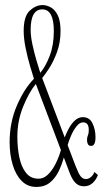

<svg xmlns="http://www.w3.org/2000/svg" viewBox="-20 -729 428 758"><path d="M123 9Q89 9 65.5 -14.8Q42 -38.5 30 -78.8Q18 -119 18 -168Q18 -245.5 46.5 -311.8Q75 -378 114 -418Q108.5 -434.5 98.8 -467.8Q89 -501 81.2 -539Q73.5 -577 73.5 -607Q73.5 -665 97.5 -687Q121.5 -709 148 -709Q163.5 -709 180 -700.2Q196.5 -691.5 207.8 -669.2Q219 -647 219 -606.5Q219 -561 205 -523.2Q191 -485.5 173.8 -459Q156.5 -432.5 146.5 -421L235.5 -186.5Q242 -204 252 -222.5Q262 -241 276 -253.8Q290 -266.5 307 -266.5Q333.5 -266.5 345.2 -242Q357 -217.5 357 -187.5Q357 -153 340 -153Q330.5 -153 327 -160Q323.5 -167 323.5 -176Q323.5 -187 327 -194.8Q330.5 -202.5 330.5 -216Q330.5 -246 308 -246Q294.5 -246 282.2 -230.5Q270 -215 260.8 -194Q251.5 -173 247 -156L278.5 -73.5Q289.5 -44.5 298.2 -33.2Q307 -22 320 -22Q328.5 -22 338.2 -29.5Q348 -37 352.5 -50L366.5 -38Q359 -18 345 -5.8Q331 6.5 311.5 6.5Q291.5 6.5 278 -7Q264.5 -20.5 254 -49L232 -107.5Q224.5 -80 211.8 -53.2Q199 -26.5 177.8 -8.8Q156.5 9 123 9ZM101 -611.5Q101 -586 108.2 -552.5Q115.5 -519 124.5 -488.5Q133.5 -458 139 -441.5Q160.5 -467 176.5 -509.2Q192.5 -551.5 192.5 -606.5Q192.5 -692 147 -692Q101 -692 101 -611.5ZM48.5 -190Q48.5 -145 56.5 -107.2Q64.5 -69.5 82.8 -46.5Q101 -23.5 132 -23.5Q152.5 -23.5 169.5 -40Q186.5 -56.5 199.5 -82.5Q212.5 -108.5 220.5 -136.5L121.5 -397.5Q94.5 -365 71.5 -308.5Q48.5 -252 48.5 -190Z"/></svg>

Font: Imbue 50pt Thin
Style: Regular
Weight: 100
Designer: Tyler Finck
Foundry: Etcetera Type Company
Version: Version 1.102; ttfautohint (v1.8.3)